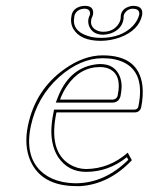

<svg xmlns="http://www.w3.org/2000/svg" viewBox="-20 -629 510 659"><path d="M418.5 -105 432.6 -79.1Q355 2.9 256.3 9.8Q249 10.3 242.7 9.8Q123 9.8 84.5 -76.7Q61.5 -129.4 76.2 -199.2Q102.1 -321.8 201.7 -392.1Q267.6 -439 332.5 -439Q456.1 -439 468.8 -335Q472.7 -300.3 464.4 -259.8Q459.5 -243.7 442.9 -243.2H173.8Q145.5 -110.4 219.2 -64.9Q245.1 -49.3 275.4 -48.8Q355.5 -49.8 418.5 -105ZM186 -287.1H367.2Q380.9 -288.6 383.8 -300.8Q400.4 -379.4 345.7 -396Q335 -398.9 323.7 -398.9Q254.4 -398.9 210.4 -334.5Q195.8 -313.5 186 -287.1ZM467.8 -577.1Q456.5 -524.9 391.6 -500.5Q359.9 -489.3 326.7 -488.8Q255.4 -488.8 231.4 -530.3Q220.2 -550.8 225.6 -576.2Q230.5 -600.6 258.3 -607.4Q265.1 -608.9 271.5 -608.9Q298.8 -608.9 299.8 -586.9Q299.8 -582.5 299.3 -579.1Q297.9 -573.7 296.4 -570.8Q294.4 -566.9 293.5 -563Q287.6 -536.1 313 -524.4Q323.2 -520 334.5 -520Q370.6 -520 388.2 -548.8Q392.1 -555.7 393.6 -562Q394.5 -568.8 394.5 -570.8Q394 -573.7 395 -578.1Q399.4 -599.6 424.8 -606.9Q430.7 -608.9 436.5 -608.9Q468.8 -608.9 468.3 -584Q468.3 -580.1 467.8 -577.1ZM415.5 -89.4Q352.1 -39.1 275.4 -39.1Q214.4 -39.1 180.2 -88.9Q156.2 -125.5 156.2 -179.7Q156.7 -210.4 164.1 -245.1L165.5 -252.9H442.9Q452.6 -254.4 454.6 -262.2Q480 -381.8 400.4 -417Q387.7 -422.4 374 -425.3Q354.5 -429.2 332.5 -429.2Q255.9 -429.2 182.6 -364.3Q107.4 -296.4 85.9 -196.8Q62.5 -86.4 129.9 -33.2Q156.7 -12.7 193.4 -4.9Q216.8 0 242.7 0Q340.8 -1.5 420.4 -80.6ZM171.4 -276.9 176.8 -290.5Q214.8 -392.6 303.2 -407.2Q314.5 -409.2 323.7 -409.2Q373 -409.2 390.6 -368.2Q397.5 -351.6 397.5 -331.1Q397 -315.4 393.6 -298.8Q387.7 -277.8 367.2 -276.9ZM458 -579.1Q459.5 -594.7 444.8 -598.1Q440.4 -598.6 436.5 -599.1Q418 -599.1 407.2 -582.5Q405.3 -578.6 404.8 -576.2Q404.3 -574.2 404.3 -573.2V-572.3Q404.8 -566.9 403.3 -560.1Q396.5 -527.8 360.8 -514.6Q347.7 -510.3 334.5 -509.8Q297.4 -509.8 285.6 -540Q281.2 -552.7 283.7 -564.9Q285.2 -571.3 287.6 -575.7Q288.6 -577.6 289.1 -580.6Q290 -598.1 271.5 -599.1Q245.6 -599.1 236.3 -578.1Q235.4 -575.7 235.4 -573.7Q224.6 -523.9 280.8 -505.9Q288.1 -503.4 294.4 -502Q310.1 -499 326.7 -499Q397 -499 437 -541Q453.1 -559.1 458 -579.1Z"/></svg>

Font: Linux Biolinum Outline O
Style: Italic
Weight: 400
Italic angle: -12°
Designer: Philipp H. Poll
Foundry: Philipp H. Poll
Version: Version 0.6.2